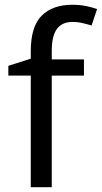

<svg xmlns="http://www.w3.org/2000/svg" viewBox="-20 -785 427 805"><path d="M332 -468H197V0H109V-468H15V-509L109 -539V-570Q109 -674 155 -719.5Q201 -765 283 -765Q315 -765 341.5 -759.5Q368 -754 387 -747L364 -678Q348 -683 327 -688Q306 -693 284 -693Q240 -693 218.5 -663.5Q197 -634 197 -571V-536H332Z"/></svg>

Font: Noto Sans Kharoshthi
Style: Regular
Weight: 400
Designer: Monotype Design Team
Foundry: Monotype Imaging Inc.
Version: Version 2.004; ttfautohint (v1.8.4.7-5d5b)